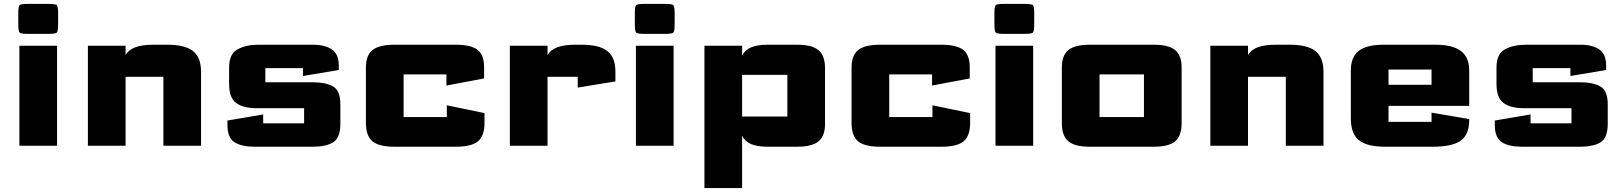

<svg xmlns="http://www.w3.org/2000/svg" viewBox="-20 -737 8213 971"><path d="M78 0V-505.8H268.5V0ZM72.5 -615.5V-668.5Q72.5 -704.6 79.1 -711Q85.8 -717.3 122.3 -717.3H224.1Q260.6 -717.3 267.3 -711Q273.9 -704.6 273.9 -668.5V-615.5Q273.9 -578.9 267.3 -572.3Q260.6 -565.7 224.1 -565.7H122.3Q85.8 -565.7 79.1 -572.3Q72.5 -578.9 72.5 -615.5Z M424.5 0V-505.8H615V-458.8Q630.4 -485 664.2 -497.9Q697.9 -510.8 756.9 -510.8H825.8Q916.1 -510.8 956.5 -478.4Q996.8 -446 996.8 -373.7V0H806.3V-348.7Q806.3 -348.7 806.3 -348.7Q806.3 -348.7 806.3 -348.7H615V0Z M1130.1 -127.4 1310.9 -158.2V-113.4Q1310.9 -113.4 1310.9 -113.4Q1310.9 -113.4 1310.9 -113.4H1518Q1518 -113.4 1518 -113.4Q1518 -113.4 1518 -113.4V-189.9Q1518 -189.9 1518 -189.9Q1518 -189.9 1518 -189.9H1275.6Q1210.9 -189.9 1174.8 -215.8Q1138.7 -241.7 1138.7 -312.6V-395.9Q1138.7 -464.9 1182 -487.8Q1225.2 -510.8 1286.7 -510.8H1562.6Q1623.2 -510.8 1658.2 -487.2Q1693.3 -463.7 1693.3 -404.1V-382.9L1512.5 -352.7V-392.4Q1512.5 -392.4 1512.5 -392.4Q1512.5 -392.4 1512.5 -392.4H1321.9Q1321.9 -392.4 1321.9 -392.4Q1321.9 -392.4 1321.9 -392.4V-320.9Q1321.9 -320.9 1321.9 -320.9Q1321.9 -320.9 1321.9 -320.9H1563.4Q1625.6 -320.9 1663.4 -300.3Q1701.3 -279.6 1701.3 -209.4V-111Q1701.3 -39.5 1664.9 -17.3Q1628.6 5 1563.4 5H1267Q1202.3 5 1166.2 -17.6Q1130.1 -40.2 1130.1 -106.2Z M1830.6 -115.5V-395.3Q1830.6 -457.6 1864.2 -484.2Q1897.8 -510.8 1975.5 -510.8H2284.3Q2362.7 -510.8 2395.6 -484.5Q2428.5 -458.2 2428.2 -396.3V-340.4L2237.7 -304.3V-360.7Q2237.7 -360.7 2237.7 -360.7Q2237.7 -360.7 2237.7 -360.7H2021.1Q2021.1 -360.7 2021.1 -360.7Q2021.1 -360.7 2021.1 -360.7V-145.1Q2021.1 -145.1 2021.1 -145.1Q2021.1 -145.1 2021.1 -145.1H2239.7Q2239.7 -145.1 2239.7 -145.1Q2239.7 -145.1 2239.7 -145.1V-204.5L2430.2 -165V-115.5Q2430.2 -50.2 2397.6 -22.6Q2365 5 2285.8 5H1975Q1895.8 5 1863.2 -22.6Q1830.6 -50.2 1830.6 -115.5Z M2558.5 0V-505.8H2749V-458.8Q2764.4 -485 2798.2 -497.9Q2831.9 -510.8 2890.9 -510.8H2921.3Q2966.4 -510.8 2998.7 -502.9Q3031 -495.1 3051.8 -478.4Q3072.7 -461.7 3082.5 -435.8Q3092.3 -409.9 3092.3 -373.7V-325.2L2901.8 -294V-348.7Q2901.8 -348.7 2901.8 -348.7Q2901.8 -348.7 2901.8 -348.7H2749V0Z M3196 0V-505.8H3386.5V0ZM3190.5 -615.5V-668.5Q3190.5 -704.6 3197.1 -711Q3203.8 -717.3 3240.3 -717.3H3342.1Q3378.6 -717.3 3385.3 -711Q3391.9 -704.6 3391.9 -668.5V-615.5Q3391.9 -578.9 3385.3 -572.3Q3378.6 -565.7 3342.1 -565.7H3240.3Q3203.8 -565.7 3197.1 -572.3Q3190.5 -578.9 3190.5 -615.5Z M3542.5 214V-505.8H3733V-455.3Q3746.1 -483.5 3777.8 -497.2Q3809.5 -510.8 3861.1 -510.8H4012.3Q4087.1 -510.8 4119.7 -483Q4152.4 -455.3 4152.4 -391.7V-109Q4152.4 -49.2 4119.4 -22.1Q4086.4 5 4012.3 5H3861.1Q3809.5 5 3777.9 -8.6Q3746.3 -22.2 3733 -50.5V214ZM3733 -147.5H3961.9Q3961.9 -147.5 3961.9 -147.5Q3961.9 -147.5 3961.9 -147.5V-358.3Q3961.9 -358.3 3961.9 -358.3Q3961.9 -358.3 3961.9 -358.3H3733Z M4286.6 -115.5V-395.3Q4286.6 -457.6 4320.2 -484.2Q4353.8 -510.8 4431.5 -510.8H4740.3Q4818.7 -510.8 4851.6 -484.5Q4884.5 -458.2 4884.2 -396.3V-340.4L4693.7 -304.3V-360.7Q4693.7 -360.7 4693.7 -360.7Q4693.7 -360.7 4693.7 -360.7H4477.1Q4477.1 -360.7 4477.1 -360.7Q4477.1 -360.7 4477.1 -360.7V-145.1Q4477.1 -145.1 4477.1 -145.1Q4477.1 -145.1 4477.1 -145.1H4695.7Q4695.7 -145.1 4695.7 -145.1Q4695.7 -145.1 4695.7 -145.1V-204.5L4886.2 -165V-115.5Q4886.2 -50.2 4853.6 -22.6Q4821 5 4741.8 5H4431Q4351.8 5 4319.2 -22.6Q4286.6 -50.2 4286.6 -115.5Z M5014.5 0V-505.8H5205V0ZM5009 -615.5V-668.5Q5009 -704.6 5015.6 -711Q5022.3 -717.3 5058.8 -717.3H5160.6Q5197.1 -717.3 5203.8 -711Q5210.4 -704.6 5210.4 -668.5V-615.5Q5210.4 -578.9 5203.8 -572.3Q5197.1 -565.7 5160.6 -565.7H5058.8Q5022.3 -565.7 5015.6 -572.3Q5009 -578.9 5009 -615.5Z M5350.1 -114V-396.7Q5350.1 -456.5 5383.1 -483.7Q5416.1 -510.8 5490.1 -510.8H5815.8Q5890.1 -510.8 5923 -483.7Q5955.8 -456.5 5955.8 -396.7V-114Q5955.8 -50.5 5923.6 -22.8Q5891.3 5 5815.8 5H5490.1Q5415.3 5 5382.7 -22.8Q5350.1 -50.5 5350.1 -114ZM5540.6 -145.1Q5540.6 -145.1 5540.6 -145.1Q5540.6 -145.1 5540.6 -145.1H5765.3Q5765.3 -145.1 5765.3 -145.1Q5765.3 -145.1 5765.3 -145.1V-360.7Q5765.3 -360.7 5765.3 -360.7Q5765.3 -360.7 5765.3 -360.7H5540.6Q5540.6 -360.7 5540.6 -360.7Q5540.6 -360.7 5540.6 -360.7Z M6101 0V-505.8H6291.5V-458.8Q6306.9 -485 6340.7 -497.9Q6374.4 -510.8 6433.4 -510.8H6502.3Q6592.6 -510.8 6633 -478.4Q6673.3 -446 6673.3 -373.7V0H6482.8V-348.7Q6482.8 -348.7 6482.8 -348.7Q6482.8 -348.7 6482.8 -348.7H6291.5V0Z M6811.6 -137V-381.5Q6811.6 -447.1 6850.7 -478.9Q6889.9 -510.8 6977.4 -510.8H7239.1Q7326.8 -510.8 7368.5 -478.8Q7410.2 -446.8 7410.2 -380.5V-201.5H7002.1V-120.6Q7002.1 -120.6 7002.1 -120.6Q7002.1 -120.6 7002.1 -120.6H7219.7Q7219.7 -120.6 7219.7 -120.6Q7219.7 -120.6 7219.7 -120.6V-167.4L7410.2 -134.8V-128.9Q7410.2 -56.2 7367.1 -25.6Q7324 5 7227.1 5H6984.7Q6893.3 5 6852.4 -28Q6811.6 -61 6811.6 -137ZM7002.1 -308.3H7219.7V-385.2Q7219.7 -385.2 7219.7 -385.2Q7219.7 -385.2 7219.7 -385.2H7002.1Q7002.1 -385.2 7002.1 -385.2Q7002.1 -385.2 7002.1 -385.2Z M7539.6 -127.4 7720.4 -158.2V-113.4Q7720.4 -113.4 7720.4 -113.4Q7720.4 -113.4 7720.4 -113.4H7927.5Q7927.5 -113.4 7927.5 -113.4Q7927.5 -113.4 7927.5 -113.4V-189.9Q7927.5 -189.9 7927.5 -189.9Q7927.5 -189.9 7927.5 -189.9H7685.1Q7620.4 -189.9 7584.3 -215.8Q7548.2 -241.7 7548.2 -312.6V-395.9Q7548.2 -464.9 7591.5 -487.8Q7634.7 -510.8 7696.2 -510.8H7972.1Q8032.7 -510.8 8067.7 -487.2Q8102.8 -463.7 8102.8 -404.1V-382.9L7922 -352.7V-392.4Q7922 -392.4 7922 -392.4Q7922 -392.4 7922 -392.4H7731.4Q7731.4 -392.4 7731.4 -392.4Q7731.4 -392.4 7731.4 -392.4V-320.9Q7731.4 -320.9 7731.4 -320.9Q7731.4 -320.9 7731.4 -320.9H7972.9Q8035.1 -320.9 8072.9 -300.3Q8110.8 -279.6 8110.8 -209.4V-111Q8110.8 -39.5 8074.4 -17.3Q8038.1 5 7972.9 5H7676.5Q7611.8 5 7575.7 -17.6Q7539.6 -40.2 7539.6 -106.2Z"/></svg>

Font: Science Gothic
Style: Regular
Weight: 400
Designer: Thomas Phinney, Vassil Kateliev, Brandon Buerkle
Foundry: Font Detective LLC
Version: Version 1.018